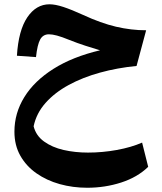

<svg xmlns="http://www.w3.org/2000/svg" viewBox="-20 -532 769 909"><path d="M60.1 -268.1Q67.4 -387.7 109.1 -449.7Q150.9 -511.7 214.4 -511.7Q241.7 -511.7 280.3 -499Q318.8 -486.3 374.5 -460.9Q457.5 -422.4 529.3 -405.5Q601.1 -388.7 671.9 -388.7L626.5 -219.7Q535.6 -210.9 453.4 -188.2Q371.1 -165.5 305.2 -129.6Q239.3 -93.8 195.8 -44.9Q152.3 3.9 139.2 65.9Q150.4 110.4 188.5 137.9Q226.6 165.5 281 178Q335.4 190.4 396.5 190.4Q464.8 190.4 533.2 178Q601.6 165.5 652.8 143.1L681.6 257.8Q630.9 307.1 554 332Q477.1 356.9 393.1 356.9Q324.7 356.9 262.7 339.6Q200.7 322.3 152.3 288.3Q104 254.4 76.2 205.1Q48.3 155.8 48.3 91.3Q48.3 3.4 95.5 -72.8Q142.6 -148.9 233.2 -206.1Q323.7 -263.2 453.6 -293.9Q423.8 -302.7 384.5 -315.4Q345.2 -328.1 308.6 -342.8Q272.9 -357.4 250.2 -363.5Q227.5 -369.6 211.9 -369.6Q183.6 -369.6 170.2 -345Q156.7 -320.3 150.4 -261.7Z"/></svg>

Font: Pinar DS1 Bold
Style: Regular
Weight: 700
Designer: Amin Abedi
Version: Version 3.000